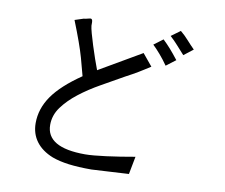

<svg xmlns="http://www.w3.org/2000/svg" viewBox="-84 -839 1169 999"><g transform="rotate(10 500.0 -339.5)"><path d="M622 -588 674 -525Q655 -513 641 -504Q627 -495 613.5 -487Q600 -479 585 -470.5Q570 -462 549 -451Q491 -418 430.5 -384Q370 -350 320.5 -311.5Q271 -273 239.5 -230Q208 -187 208 -136Q208 -16 413 -16Q432 -16 460.5 -18.5Q489 -21 523.5 -25.5Q558 -30 596.5 -36Q635 -42 674 -49L656 45Q602 48 549.5 51Q497 54 459 56Q389 56 339 49.5Q289 43 251 29Q193 6 162.5 -35Q132 -76 132 -132Q132 -208 179 -275.5Q226 -343 330 -414Q324 -439 305 -507Q286 -575 238 -695L284 -710Q289 -711 292 -711Q295 -711 297 -712Q300 -712 301 -713Q309 -715 313.5 -716Q318 -717 319 -717Q330 -717 330 -698V-681Q331 -669 338.5 -641.5Q346 -614 356.5 -581Q367 -548 378.5 -514.5Q390 -481 399 -458ZM664 -640 712 -676Q734 -655 752.5 -634Q771 -613 796 -581L746 -543Q726 -572 704 -597.5Q682 -623 664 -640ZM745 -700 793 -735Q816 -716 835.5 -694Q855 -672 876 -651L827 -613Q807 -635 787 -657.5Q767 -680 745 -700Z"/></g></svg>

Font: D2Coding
Style: Regular
Weight: 400
Monospace: yes
Designer: Yong-Rak Park; Jeong-Hwan Yoon; Sang-Min Lee;
Foundry: NHN Corporation
Version: Version 1.3.2; Build 20180524